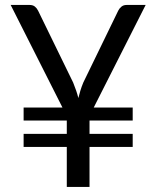

<svg xmlns="http://www.w3.org/2000/svg" viewBox="-20 -736 620 756"><path d="M73 -312.5H226L22 -716.5H96.5Q109.5 -716.5 117.2 -710.2Q125 -704 130 -694L268 -411Q275 -393.5 280 -379Q285 -364.5 288.5 -350Q292 -364.5 296.5 -379.2Q301 -394 308 -411L445.5 -694Q449.5 -702.5 457.8 -709.5Q466 -716.5 478.5 -716.5H553.5L349 -312.5H502.5V-261.5H332.5V-209H502.5V-157.5H332.5V0H243V-157.5H73V-209H243V-261.5H73Z"/></svg>

Font: LatoCHI
Style: Regular
Weight: 400
Designer: Lukasz Dziedzic
Foundry: tyPoland Lukasz Dziedzic
Version: Version 1.104